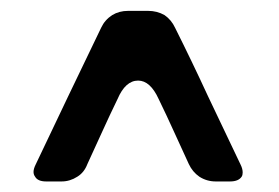

<svg xmlns="http://www.w3.org/2000/svg" viewBox="-20 -732 516 355"><path d="M329.1 -428.7Q335.9 -414.1 348.6 -405.3Q362.3 -396.5 378.9 -396.5Q387.7 -396.5 405.3 -396.5Q420.9 -396.5 426.8 -405.3Q428.7 -408.2 428.7 -413.1Q428.7 -419.9 424.8 -427.7Q394.5 -491.2 364.3 -554.7Q335 -618.2 303.7 -680.7Q296.9 -695.3 284.2 -704.1Q270.5 -711.9 253.9 -711.9Q241.2 -711.9 216.8 -711.9Q200.2 -711.9 187.5 -704.1Q173.8 -695.3 167 -680.7Q136.7 -617.2 106.4 -554.7Q76.2 -491.2 45.9 -427.7Q42 -419.9 42 -414.1Q42 -409.2 44.9 -405.3Q49.8 -396.5 65.4 -396.5Q75.2 -396.5 93.8 -396.5Q109.4 -396.5 123 -405.3Q135.7 -413.1 141.6 -428.7Q155.3 -459 168.9 -488.3Q182.6 -518.6 197.3 -548.8Q211.9 -583 235.4 -583Q257.8 -583 273.4 -548.8Q273.4 -548.8 273.4 -548.8Q288.1 -518.6 301.8 -488.3Q315.4 -459 329.1 -428.7Z"/></svg>

Font: DeepSea
Style: Medium
Weight: 500
Designer: Stem
Version: Version 3.019;git-0a5106e0b